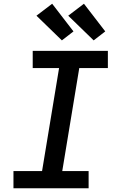

<svg xmlns="http://www.w3.org/2000/svg" viewBox="-20 -1007 640 1027"><path d="M52 0V-92H205L296 -643H155V-735H557V-643H404L313 -92H454V0ZM481 -791 345 -923 429 -987 543 -839ZM311 -791 175 -923 259 -987 373 -839Z"/></svg>

Font: Iosevka Curly SmBdExObl
Style: Regular
Weight: 600
Width: 7
Italic angle: -9°
Monospace: yes
Designer: Belleve Invis
Foundry: Belleve Invis
Version: Version 11.1.0; ttfautohint (v1.8.3)